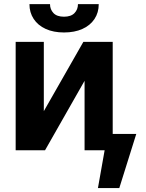

<svg xmlns="http://www.w3.org/2000/svg" viewBox="-20 -735 714 939"><path d="M387.7 -530.3H531.2V-80.1H646.5L563.5 184.6H459L491.7 0H393.6V-339.8L200.2 0H56.6V-530.3H194.3V-191.4ZM293 -576.2Q241.7 -576.2 203.6 -593.5Q165.5 -610.8 144.8 -642.3Q124 -673.8 124 -714.8H224.6Q224.6 -689 241.5 -671.1Q258.3 -653.3 293 -653.3Q327.1 -653.3 344.2 -670.9Q361.3 -688.5 361.3 -714.8H462.9Q462.9 -673.3 442.1 -642.1Q421.4 -610.8 383.1 -593.5Q344.7 -576.2 293 -576.2Z"/></svg>

Font: Pretendard GOV
Style: Bold
Weight: 700
Designer: Base glyphs from Inter by Rasmus Andersson; Hangeul glyphs from Noto Sans CJK(Source Han Sans) by Jang Soo-young and Kan
Foundry: Kil Hyung-jin
Version: Version 1.309